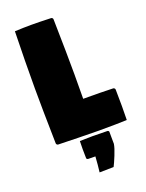

<svg xmlns="http://www.w3.org/2000/svg" viewBox="-147 -660 705 928"><g transform="rotate(-20 205.5 -196.5)"><path d="M44.9 -293Q44.9 -429.7 48.8 -585.9Q95.2 -588.1 134.3 -588.1Q174.6 -588.1 234.4 -585.9Q238.3 -585.9 241.2 -583Q244.1 -580.1 244.1 -576.2Q248 -392.6 248 -293Q248 -228 247.3 -166.3H251.5Q340.6 -166.3 400.4 -164.1Q404.3 -164.1 407.2 -161.1Q410.2 -158.2 410.2 -154.3Q411.1 -94.7 411.1 -69.8Q411.1 -31.5 410.2 2Q363.8 4.2 266.1 4.2Q241.9 4.2 163.2 2.6Q84.5 1 58.6 0Q54.7 0 51.8 -2.9Q48.8 -5.9 48.8 -9.8Q44.9 -193.4 44.9 -293ZM162.4 20Q222.7 17.6 303 20Q306.6 20 309.2 22.1Q311.8 24.2 311.8 27.1Q311.8 39.3 312 58.6Q312.3 77.9 312.3 88.9Q309.1 109.4 295 143.8Q281 178.2 272.7 193.8Q238 195.1 200.2 195.1Q204.8 158.2 207.5 115.5Q183.3 115.5 171.1 115Q167.5 114.7 164.9 112.8Q162.4 110.8 162.4 107.9Q160.9 59.1 162.4 20Z"/></g></svg>

Font: Digitalt
Style: Medium
Weight: 500
Designer: gluk
Foundry: gluk
Version: Version 0.60